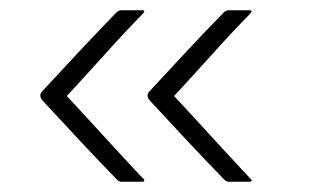

<svg xmlns="http://www.w3.org/2000/svg" viewBox="-20 -523 606 374"><path d="M425 -169Q421 -169 417 -173Q380 -211 344 -249.5Q308 -288 272 -327Q263 -337 272 -346Q308 -385 344 -423.5Q380 -462 417 -500Q420 -502 422 -502.5Q424 -503 425 -503Q431 -503 446.5 -503Q462 -503 465 -503Q471 -503 470 -500.5Q469 -498 467 -496Q466 -495 450.5 -479Q435 -463 413 -439Q391 -415 369.5 -391Q348 -367 333.5 -351.5Q319 -336 319 -336Q319 -336 333.5 -320.5Q348 -305 369.5 -281.5Q391 -258 413 -234Q435 -210 450.5 -193.5Q466 -177 467 -176Q469 -175 470 -172Q471 -169 465 -169Q462 -169 446.5 -169Q431 -169 425 -169ZM216 -169Q212 -169 208 -173Q171 -211 135 -249.5Q99 -288 63 -327Q54 -337 63 -346Q99 -385 135 -423.5Q171 -462 208 -500Q211 -502 213 -502.5Q215 -503 216 -503Q222 -503 237.5 -503Q253 -503 256 -503Q262 -503 261 -500.5Q260 -498 258 -496Q257 -495 241.5 -479Q226 -463 204 -439Q182 -415 160.5 -391Q139 -367 124.5 -351.5Q110 -336 110 -336Q110 -336 124.5 -320.5Q139 -305 160.5 -281.5Q182 -258 204 -234Q226 -210 241.5 -193.5Q257 -177 258 -176Q260 -175 261 -172Q262 -169 256 -169Q253 -169 237.5 -169Q222 -169 216 -169Z"/></svg>

Font: Glory Thin ExtraLight
Style: Regular
Weight: 250
Version: Version 1.011